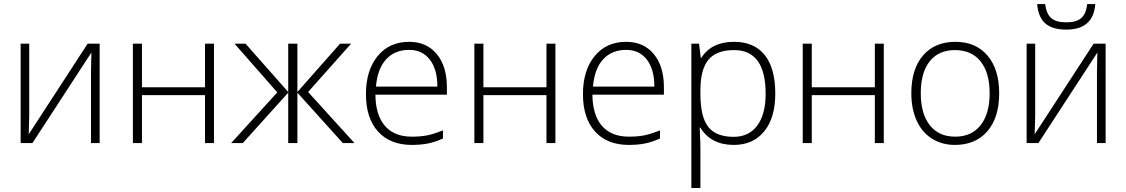

<svg xmlns="http://www.w3.org/2000/svg" viewBox="-20 -710 5590 953"><path d="M125 -493.2V-136.7L122.6 -43.5L415 -493.2H474.6V0H431.6V-354L433.6 -449.2L141.1 0H82.5V-493.2Z M684.6 -493.2V-276.9H997.6V-493.2H1042V0H997.6V-237.8H684.6V0H639.6V-493.2Z M1410.6 -493.2H1456.1V-253.4L1668 -493.2H1722.7L1509.3 -253.4L1739.3 0H1681.6L1456.1 -250V0H1410.6V-250L1185.1 0H1127.4L1356.4 -251.5L1144 -493.2H1198.7L1410.6 -253.4Z M2023.9 9.3Q1916.5 9.3 1856.4 -57.1Q1796.4 -123.5 1796.4 -242.7Q1796.4 -360.4 1854.2 -431.4Q1912.1 -502.4 2010.7 -502.4Q2097.7 -502.4 2147.9 -441.7Q2198.2 -380.9 2198.2 -276.9V-240.2H1843.3Q1844.2 -138.7 1890.6 -85.2Q1937 -31.7 2023.9 -31.7Q2065.9 -31.7 2097.9 -37.6Q2129.9 -43.5 2178.7 -63V-22.5Q2137.2 -3.9 2101.8 2.7Q2066.4 9.3 2023.9 9.3ZM2010.7 -462.4Q1939.5 -462.4 1896.5 -415.5Q1853.5 -368.7 1846.2 -280.3H2150.9Q2150.9 -365.7 2113.5 -414.1Q2076.2 -462.4 2010.7 -462.4Z M2379.4 -493.2V-276.9H2692.4V-493.2H2736.8V0H2692.4V-237.8H2379.4V0H2334.5V-493.2Z M3101.1 9.3Q2993.7 9.3 2933.6 -57.1Q2873.5 -123.5 2873.5 -242.7Q2873.5 -360.4 2931.4 -431.4Q2989.3 -502.4 3087.9 -502.4Q3174.8 -502.4 3225.1 -441.7Q3275.4 -380.9 3275.4 -276.9V-240.2H2920.4Q2921.4 -138.7 2967.8 -85.2Q3014.2 -31.7 3101.1 -31.7Q3143.1 -31.7 3175 -37.6Q3207 -43.5 3255.9 -63V-22.5Q3214.4 -3.9 3179 2.7Q3143.6 9.3 3101.1 9.3ZM3087.9 -462.4Q3016.6 -462.4 2973.6 -415.5Q2930.7 -368.7 2923.3 -280.3H3228Q3228 -365.7 3190.7 -414.1Q3153.3 -462.4 3087.9 -462.4Z M3622.6 9.3Q3508.8 9.3 3456.5 -76.2H3453.1L3454.6 -38.1Q3456.5 -4.4 3456.5 35.2V223.1H3411.6V-493.2H3449.7L3458.5 -422.9H3460.9Q3511.7 -502.4 3623.5 -502.4Q3723.1 -502.4 3775.6 -437Q3828.1 -371.6 3828.1 -246.1Q3828.1 -124.5 3772.9 -57.6Q3717.8 9.3 3622.6 9.3ZM3621.6 -30.8Q3697.3 -30.8 3738.8 -86.9Q3780.3 -143.1 3780.3 -244.6Q3780.3 -461.4 3623.5 -461.4Q3537.1 -461.4 3496.8 -414.1Q3456.5 -366.7 3456.5 -259.8V-245.1Q3456.5 -129.9 3495.4 -80.3Q3534.2 -30.8 3621.6 -30.8Z M4009.3 -493.2V-276.9H4322.3V-493.2H4366.7V0H4322.3V-237.8H4009.3V0H3964.4V-493.2Z M4939.5 -247.1Q4939.5 -126.5 4880.9 -58.6Q4822.3 9.3 4719.7 9.3Q4654.8 9.3 4605.2 -22.2Q4555.7 -53.7 4529.5 -112.1Q4503.4 -170.4 4503.4 -247.1Q4503.4 -367.7 4561.8 -435.1Q4620.1 -502.4 4722.2 -502.4Q4823.7 -502.4 4881.6 -434.1Q4939.5 -365.7 4939.5 -247.1ZM4550.3 -247.1Q4550.3 -145.5 4595 -88.6Q4639.6 -31.7 4721.2 -31.7Q4802.7 -31.7 4847.4 -88.6Q4892.1 -145.5 4892.1 -247.1Q4892.1 -349.1 4847.2 -405.3Q4802.2 -461.4 4720.2 -461.4Q4638.7 -461.4 4594.5 -405.5Q4550.3 -349.6 4550.3 -247.1Z M5118.2 -493.2V-136.7L5115.7 -43.5L5408.2 -493.2H5467.8V0H5424.8V-354L5426.8 -449.2L5134.3 0H5075.7V-493.2ZM5272 -563Q5204.6 -563 5169.2 -593Q5133.8 -623 5127.9 -689.9H5167.5Q5174.3 -640.1 5198.5 -619.6Q5222.7 -599.1 5272.9 -599.1Q5322.8 -599.1 5346.9 -620.4Q5371.1 -641.6 5376.5 -689.9H5416.5Q5407.2 -563 5272 -563Z"/></svg>

Font: Bpm'online Open Sans Light
Style: Regular
Weight: 300
Foundry: Ascender Corporation
Version: Version 1.10